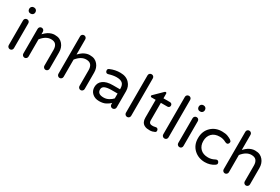

<svg xmlns="http://www.w3.org/2000/svg" viewBox="56 -1443 3357 2305"><g transform="rotate(30 1734.5 -290.0)"><path d="M138.7 -375V-32.2Q138.7 -17.6 128.9 -6.8Q119.1 3.9 103.5 3.9Q87.9 3.9 77.1 -6.8Q66.4 -17.6 66.4 -32.2V-375Q66.4 -391.6 77.1 -401.9Q87.9 -412.1 103.5 -412.1Q119.1 -412.1 128.9 -401.9Q138.7 -391.6 138.7 -375ZM146.5 -532.2Q146.5 -514.6 134.8 -502.9Q123 -491.2 105.5 -491.2H100.6Q83 -491.2 71.8 -502.9Q60.5 -514.6 60.5 -532.2V-535.2Q60.5 -552.7 72.3 -564.5Q84 -576.2 100.6 -576.2H105.5Q123 -576.2 134.8 -564.5Q146.5 -552.7 146.5 -535.2Z M472.7 -348.6Q402.3 -348.6 340.8 -271.5V-32.2Q340.8 -17.6 330.1 -6.8Q319.3 3.9 304.7 3.9Q290 3.9 279.3 -6.8Q268.6 -17.6 268.6 -32.2V-375Q268.6 -390.6 278.8 -401.4Q289.1 -412.1 304.7 -412.1Q319.3 -412.1 330.1 -401.9Q340.8 -391.6 340.8 -375V-341.8Q373 -375 396.5 -389.6Q441.4 -416 482.9 -416Q524.4 -416 550.8 -403.8Q577.1 -391.6 595.7 -369.1Q632.8 -325.2 632.8 -259.8V-32.2Q632.8 -17.6 622.1 -6.8Q611.3 3.9 596.7 3.9Q582 3.9 571.3 -6.8Q560.5 -17.6 560.5 -32.2V-252Q560.5 -296.9 540 -322.8Q519.5 -348.6 472.7 -348.6Z M959 -348.6Q888.7 -348.6 827.1 -271.5V-32.2Q827.1 -17.6 816.4 -6.8Q805.7 3.9 791 3.9Q776.4 3.9 765.6 -6.8Q754.9 -17.6 754.9 -32.2V-551.8Q754.9 -567.4 765.1 -577.6Q775.4 -587.9 791 -587.9Q805.7 -587.9 816.4 -577.6Q827.1 -567.4 827.1 -551.8V-341.8Q859.4 -375 882.8 -389.6Q927.7 -416 969.2 -416Q1010.7 -416 1037.1 -403.8Q1063.5 -391.6 1082 -369.1Q1119.1 -325.2 1119.1 -259.8V-32.2Q1119.1 -17.6 1108.4 -6.8Q1097.7 3.9 1083 3.9Q1068.4 3.9 1057.6 -6.8Q1046.9 -17.6 1046.9 -32.2V-252Q1046.9 -296.9 1026.4 -322.8Q1005.9 -348.6 959 -348.6Z M1255.9 -387.7Q1323.2 -417 1395.5 -416Q1476.6 -416 1521.5 -366.2Q1561.5 -323.2 1562.5 -258.8V-32.2Q1562.5 -17.6 1551.3 -6.8Q1540 3.9 1524.4 3.9Q1509.8 3.9 1499 -6.8Q1488.3 -17.6 1488.3 -32.2V-52.7Q1466.8 -30.3 1430.7 -11.2Q1394.5 7.8 1338.9 7.8Q1283.2 7.8 1246.1 -24.4Q1208 -57.6 1208 -111.3Q1208 -170.9 1252.9 -205.1Q1301.8 -242.2 1391.6 -241.2H1488.3V-248Q1488.3 -301.8 1462.4 -324.2Q1436.5 -346.7 1381.8 -346.7Q1335.9 -346.7 1275.4 -328.1Q1269.5 -326.2 1261.2 -326.2Q1252.9 -326.2 1244.1 -334.5Q1235.4 -342.8 1234.9 -360.8Q1234.4 -378.9 1255.9 -387.7ZM1281.2 -120.1Q1281.2 -55.7 1366.2 -56.6Q1403.3 -56.6 1436 -74.7Q1468.8 -92.8 1488.3 -115.2V-182.6H1402.3Q1345.7 -182.6 1313.5 -168.5Q1281.2 -154.3 1281.2 -120.1Z M1763.7 -551.8V-32.2Q1763.7 -17.6 1753.4 -6.8Q1743.2 3.9 1727.5 3.9Q1711.9 3.9 1701.2 -6.8Q1690.4 -17.6 1690.4 -32.2V-551.8Q1690.4 -567.4 1701.2 -577.6Q1711.9 -587.9 1727.5 -587.9Q1743.2 -587.9 1753.4 -577.6Q1763.7 -567.4 1763.7 -551.8Z M2107.4 -7.8Q2073.2 7.8 2048.8 7.8Q2024.4 7.8 2004.4 5.4Q1984.4 2.9 1965.8 -7.8Q1921.9 -33.2 1921.9 -97.7V-345.7H1865.2Q1850.6 -345.7 1849.6 -361.3Q1849.6 -368.2 1857.4 -374L1965.8 -480.5Q1972.7 -487.3 1979.5 -487.8Q1986.3 -488.3 1990.2 -483.4Q1994.1 -478.5 1994.1 -471.7V-408.2H2085Q2098.6 -408.2 2107.4 -399.4Q2116.2 -390.6 2116.2 -377Q2116.2 -363.3 2107.4 -354.5Q2098.6 -345.7 2085 -345.7H1994.1V-103.5Q1994.1 -73.2 2012.7 -62.5Q2022.5 -56.6 2043.9 -56.6Q2065.4 -56.6 2074.7 -60.1Q2084 -63.5 2094.7 -63.5Q2105.5 -63.5 2114.3 -55.2Q2123 -46.9 2123 -30.8Q2123 -14.6 2107.4 -7.8Z M2281.2 -551.8V-32.2Q2281.2 -17.6 2271 -6.8Q2260.7 3.9 2245.1 3.9Q2229.5 3.9 2218.8 -6.8Q2208 -17.6 2208 -32.2V-551.8Q2208 -567.4 2218.8 -577.6Q2229.5 -587.9 2245.1 -587.9Q2260.7 -587.9 2271 -577.6Q2281.2 -567.4 2281.2 -551.8Z M2488.3 -375V-32.2Q2488.3 -17.6 2478.5 -6.8Q2468.8 3.9 2453.1 3.9Q2437.5 3.9 2426.8 -6.8Q2416 -17.6 2416 -32.2V-375Q2416 -391.6 2426.8 -401.9Q2437.5 -412.1 2453.1 -412.1Q2468.8 -412.1 2478.5 -401.9Q2488.3 -391.6 2488.3 -375ZM2496.1 -532.2Q2496.1 -514.6 2484.4 -502.9Q2472.7 -491.2 2455.1 -491.2H2450.2Q2432.6 -491.2 2421.4 -502.9Q2410.2 -514.6 2410.2 -532.2V-535.2Q2410.2 -552.7 2421.9 -564.5Q2433.6 -576.2 2450.2 -576.2H2455.1Q2472.7 -576.2 2484.4 -564.5Q2496.1 -552.7 2496.1 -535.2Z M2811.5 -60.5Q2856.4 -60.5 2896.5 -82Q2910.2 -89.8 2921.9 -90.3Q2933.6 -90.8 2942.4 -80.1Q2951.2 -69.3 2951.2 -55.2Q2951.2 -41 2932.6 -29.3Q2876 7.8 2805.7 7.8Q2716.8 7.8 2655.3 -47.9Q2590.8 -107.4 2591.8 -204.1Q2591.8 -300.8 2655.3 -360.4Q2715.8 -417 2805.7 -416Q2853.5 -416 2884.3 -403.8Q2915 -391.6 2933.1 -379.4Q2951.2 -367.2 2951.2 -352.5Q2951.2 -337.9 2942.4 -328.1Q2933.6 -318.4 2924.8 -318.4Q2911.1 -318.4 2896.5 -326.2Q2855.5 -348.6 2811.5 -347.7Q2741.2 -347.7 2702.6 -308.1Q2664.1 -268.6 2664.1 -204.1Q2664.1 -139.6 2702.6 -100.1Q2741.2 -60.5 2811.5 -60.5Z M3250 -348.6Q3179.7 -348.6 3118.2 -271.5V-32.2Q3118.2 -17.6 3107.4 -6.8Q3096.7 3.9 3082 3.9Q3067.4 3.9 3056.6 -6.8Q3045.9 -17.6 3045.9 -32.2V-551.8Q3045.9 -567.4 3056.2 -577.6Q3066.4 -587.9 3082 -587.9Q3096.7 -587.9 3107.4 -577.6Q3118.2 -567.4 3118.2 -551.8V-341.8Q3150.4 -375 3173.8 -389.6Q3218.8 -416 3260.3 -416Q3301.8 -416 3328.1 -403.8Q3354.5 -391.6 3373 -369.1Q3410.2 -325.2 3410.2 -259.8V-32.2Q3410.2 -17.6 3399.4 -6.8Q3388.7 3.9 3374 3.9Q3359.4 3.9 3348.6 -6.8Q3337.9 -17.6 3337.9 -32.2V-252Q3337.9 -296.9 3317.4 -322.8Q3296.9 -348.6 3250 -348.6Z"/></g></svg>

Font: NTR
Style: Regular
Weight: 400
Designer: Purushoth Kumar Guthula
Foundry: Silicon Andhra, USA.
Version: Version 1.0.5; ttfautohint (v1.2.25-373a) -l 7 -r 28 -G 50 -